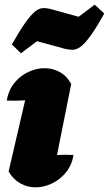

<svg xmlns="http://www.w3.org/2000/svg" viewBox="-20 -795 468 825"><path d="M296 -129Q289 -86 264 -55Q239 -24 204 -7Q169 10 132 10Q98 10 67.5 -7Q37 -24 17 -58L88 -364Q47 -361 9 -363Q16 -406 40.5 -437Q65 -468 100 -485Q135 -502 171 -502Q206 -502 236.5 -485.5Q267 -469 286 -434L225 -129Q260 -131 296 -129ZM70 -566 31 -604Q65 -664 88.5 -697Q112 -730 129.5 -744.5Q147 -759 163 -760Q179 -761 198 -756L318 -723L387 -775L428 -737Q393 -674 368.5 -640.5Q344 -607 326 -594Q308 -581 292.5 -581Q277 -581 260 -585L139 -618Z"/></svg>

Font: Piazzolla Black
Style: Italic
Weight: 900
Italic angle: -11.3°
Designer: Juan Pablo del Peral
Foundry: Huerta Tipografica
Version: Version 1.330